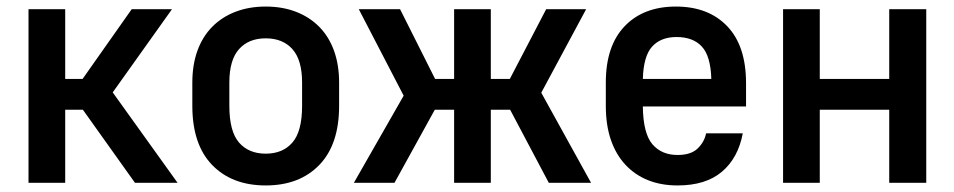

<svg xmlns="http://www.w3.org/2000/svg" viewBox="-20 -558 2913 586"><path d="M67 -530H179V-317H232L382 -530H505L324 -276L522 0H392L233 -223H179V0H67Z M791 8Q688 8 627.5 -54.5Q567 -117 567 -235V-306Q567 -360 582.5 -403Q598 -446 627.5 -476Q657 -506 698.5 -522Q740 -538 791 -538Q842 -538 883.5 -522Q925 -506 954.5 -476Q984 -446 999.5 -403Q1015 -360 1015 -306V-235Q1015 -117 954.5 -54.5Q894 8 791 8ZM791 -89Q843 -89 872.5 -123Q902 -157 902 -235V-306Q902 -375 872.5 -408Q843 -441 791 -441Q739 -441 709.5 -408Q680 -375 680 -306V-235Q680 -157 709.5 -123Q739 -89 791 -89Z M1212 -266 1075 -530H1201L1308 -317H1366V-530H1478V-317H1536L1647 -530H1769L1632 -275L1784 0H1655L1537 -223H1478V0H1366V-223H1307L1184 0H1060Z M2048 8Q1998 8 1958 -8Q1918 -24 1889 -55Q1860 -86 1844.5 -131Q1829 -176 1829 -235V-306Q1829 -418 1886.5 -478Q1944 -538 2043 -538Q2142 -538 2199.5 -478Q2257 -418 2257 -304V-233H1942Q1943 -151 1971 -118Q1999 -85 2048 -85Q2089 -85 2109.5 -105Q2130 -125 2135 -151H2247Q2233 -76 2183.5 -34Q2134 8 2048 8ZM2045 -445Q1997 -445 1970.5 -416Q1944 -387 1942 -317H2151Q2149 -387 2122 -416Q2095 -445 2045 -445Z M2370 -530H2482V-317H2694V-530H2807V0H2694V-223H2482V0H2370Z"/></svg>

Font: Golos UI Medium
Style: Regular
Weight: 500
Designer: A.Korolkova, Vitaly Kuzmin
Foundry: ParaType Ltd
Version: Version 2.000